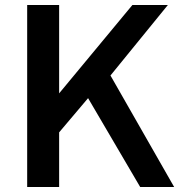

<svg xmlns="http://www.w3.org/2000/svg" viewBox="-20 -743 743 763"><path d="M672 0 419 -443 647 -723H506L215 -372V-723H88V0H215V-217L330 -353L537 0Z"/></svg>

Font: United Sans SemiBold
Style: Regular
Weight: 600
Designer: Pablo Impallari, Rodrigo Fuenzalida (Modified by Dan O. Williams)
Version: Version 1.000;PS 001.000;hotconv 1.0.88;makeotf.lib2.5.64775